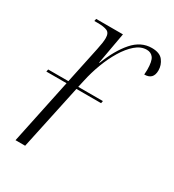

<svg xmlns="http://www.w3.org/2000/svg" viewBox="-140 -627 641 708"><g transform="rotate(30 181.0 -273.0)"><path d="M6 -276 8 -286H94L127 -442Q134 -474 134 -492Q134 -514 120.5 -520Q107 -526 80 -526H66L68 -536H182L158 -402H160Q185 -467 219.5 -506.5Q254 -546 300 -546Q334 -546 348 -527.5Q362 -509 362 -486Q362 -447 324 -447Q325 -457 325 -467Q325 -504 315 -517.5Q305 -531 287 -531Q262 -531 239.5 -511.5Q217 -492 198 -460.5Q179 -429 165 -391.5Q151 -354 143 -317L136 -286H241L239 -276H134L75 0H34L92 -276Z"/></g></svg>

Font: Noto Serif Display Condensed ExtraLight
Style: Italic
Weight: 200
Width: 3
Italic angle: -12°
Designer: Monotype Design Team
Foundry: Monotype Imaging Inc.
Version: Version 2.009